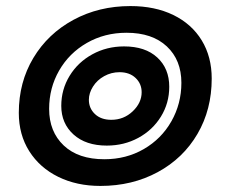

<svg xmlns="http://www.w3.org/2000/svg" viewBox="-20 -603 746 633"><path d="M42 -231Q42 -332 90 -412Q138 -492 222 -537.5Q306 -583 410 -583Q491 -583 551.5 -553.5Q612 -524 645 -470Q678 -416 678 -344Q678 -242 631 -161.5Q584 -81 500 -35.5Q416 10 311 10Q233 10 172 -20Q111 -50 76.5 -104.5Q42 -159 42 -231ZM578 -330Q578 -405 530 -450Q482 -495 397 -495Q325 -495 266.5 -461.5Q208 -428 175 -370.5Q142 -313 142 -244Q142 -169 190 -123.5Q238 -78 324 -78Q396 -78 454 -111.5Q512 -145 545 -203Q578 -261 578 -330ZM182 -254Q182 -308 209.5 -353Q237 -398 284.5 -424Q332 -450 389 -450Q459 -450 498.5 -413.5Q538 -377 538 -317Q538 -263 510.5 -218.5Q483 -174 436 -148.5Q389 -123 332 -123Q263 -123 222.5 -159.5Q182 -196 182 -254ZM447 -299Q447 -327 427 -346Q407 -365 374 -365Q347 -365 323.5 -352Q300 -339 286.5 -317.5Q273 -296 273 -274Q273 -246 293 -227Q313 -208 347 -208Q388 -208 417.5 -236Q447 -264 447 -299Z"/></svg>

Font: Kodchasan
Style: Bold Italic
Weight: 700
Italic angle: -10°
Version: Version 1.000; ttfautohint (v1.6)